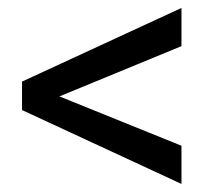

<svg xmlns="http://www.w3.org/2000/svg" viewBox="-20 -556 548 481"><path d="M128.9 -314.5 434.6 -190.9V-95.2L35.2 -280.3V-351.6L434.6 -536.1V-440.4Z"/></svg>

Font: Shabnam FD
Style: Regular
Weight: 400
Foundry: DejaVu fonts team - Redesigned by Saber Rastikerdar - Based on Vazir font
Version: Version 5.00;October 20, 2019;FontCreator 12.0.0.2547 64-bit